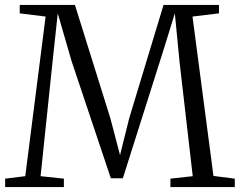

<svg xmlns="http://www.w3.org/2000/svg" viewBox="-20 -763 978 783"><path d="M83 -44.5 166 -695.5 60.5 -708.5V-743H285.5L430 -281L469.5 -130.5L507 -281L647 -743H873V-708.5L765 -695.5L850.5 -45.5L937.5 -34.5V0H675V-34.5L766 -44.5L712.5 -508L693 -708.5L645 -553.5L481 -36H432L272.5 -512L215.5 -708.5L194 -508L145.5 -44.5L240.5 -34.5V0H1V-34.5Z"/></svg>

Font: Merriweather 60pt Light
Style: Regular
Weight: 300
Version: Version 2.100